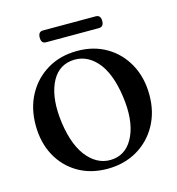

<svg xmlns="http://www.w3.org/2000/svg" viewBox="-89 -628 661 715"><g transform="rotate(-15 242.0 -270.0)"><path d="M243.5 -444Q307 -444 356 -415Q405 -386 433 -334.5Q461 -283 461 -216Q461 -150.5 432.5 -99.5Q404 -48.5 354 -19.5Q304 9.5 239.5 9.5Q175.5 9.5 126.8 -19Q78 -47.5 50.2 -98.5Q22.5 -149.5 22.5 -216.5Q22.5 -282.5 50.5 -333.8Q78.5 -385 128.2 -414.5Q178 -444 243.5 -444ZM272.5 -20.5Q325.5 -28 351.2 -85.5Q377 -143 364.5 -234.5Q351 -330.5 309.5 -376Q268 -421.5 211 -414Q156 -406.5 131.2 -348.2Q106.5 -290 119 -199.5Q132.5 -105.5 174.5 -59.2Q216.5 -13 272.5 -20.5ZM121.5 -527.5Q121.5 -550.5 140 -550.5H343.5Q362.5 -550.5 362.5 -528Q362.5 -505 343.5 -505H140Q121.5 -505 121.5 -527.5Z"/></g></svg>

Font: Fraunces 144pt Soft
Style: Regular
Weight: 400
Version: Version 1.000;[0bf87f6ff]